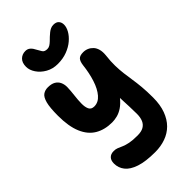

<svg xmlns="http://www.w3.org/2000/svg" viewBox="-308 -875 1228 1228"><g transform="rotate(-45 305.5 -261.5)"><path d="M320 261Q234 261 181.5 243.5Q129 226 105 195.5Q81 165 81 126Q81 98 95.5 83Q110 68 137 68Q154 68 167.5 73.5Q181 79 199 87Q217 95 244 100.5Q271 106 315 106Q350 106 370.5 94Q391 82 400.5 59.5Q410 37 410 5Q410 -32 408.5 -61.5Q407 -91 406 -120Q405 -149 403.5 -181Q402 -213 402 -253L449 -218Q428 -172 404 -142.5Q380 -113 355 -96.5Q330 -80 305.5 -74Q281 -68 260 -68Q193 -68 144.5 -96.5Q96 -125 70 -186Q44 -247 44 -343Q44 -417 54 -454.5Q64 -492 82.5 -505Q101 -518 126 -518Q159 -518 178.5 -506.5Q198 -495 207 -475.5Q216 -456 216 -432Q215 -398 210.5 -361.5Q206 -325 205.5 -293Q205 -261 214.5 -241Q224 -221 251 -221Q288 -221 316 -253.5Q344 -286 361.5 -340.5Q379 -395 386 -458Q390 -490 402.5 -503.5Q415 -517 445 -517Q465 -517 482 -509.5Q499 -502 512 -488Q525 -474 531 -452Q537 -430 534 -400Q528 -350 529 -311.5Q530 -273 534 -239.5Q538 -206 543.5 -171.5Q549 -137 553 -94.5Q557 -52 557 5Q557 70 539 118.5Q521 167 489.5 198.5Q458 230 414.5 245.5Q371 261 320 261ZM278 -578Q233 -578 197.5 -598Q162 -618 141.5 -648.5Q121 -679 121 -709Q121 -746 140.5 -765Q160 -784 189 -784Q209 -784 222.5 -772Q236 -760 246 -739Q255 -723 264 -708Q273 -693 298 -693Q311 -693 322 -700Q333 -707 344 -717.5Q355 -728 364 -737Q376 -748 386.5 -756.5Q397 -765 409 -770.5Q421 -776 435 -776Q460 -776 472 -762.5Q484 -749 484 -728Q484 -705 469.5 -679Q455 -653 428 -630Q401 -607 363 -592.5Q325 -578 278 -578Z"/></g></svg>

Font: Shantell Sans
Style: Bold
Weight: 700
Designer: Stephen Nixon, Anya Danilova, Shantell Martin
Foundry: Arrow Type
Version: Version 1.011;[c5ecc13dd]